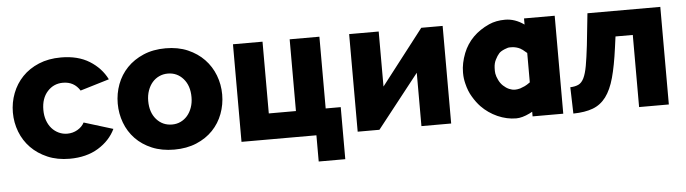

<svg xmlns="http://www.w3.org/2000/svg" viewBox="-44 -712 3675 1029"><g transform="rotate(-5 1793.0 -197.0)"><path d="M24 -263Q24 -317 43 -366.5Q62 -416 98 -453.5Q134 -491 186.5 -513Q239 -535 306 -535Q397 -535 459 -496.5Q521 -458 552 -396L396 -349Q365 -399 305 -399Q255 -399 221.5 -362Q188 -325 188 -263Q188 -232 197 -206.5Q206 -181 222 -163Q238 -145 259.5 -135Q281 -125 305 -125Q335 -125 360 -139.5Q385 -154 397 -177L553 -129Q524 -68 460.5 -29Q397 10 306 10Q240 10 187.5 -12.5Q135 -35 98.5 -72.5Q62 -110 43 -159.5Q24 -209 24 -263Z M869 10Q802 10 749.5 -12Q697 -34 661 -71.5Q625 -109 606.5 -158.5Q588 -208 588 -262Q588 -316 606.5 -365.5Q625 -415 661 -452.5Q697 -490 749.5 -512.5Q802 -535 869 -535Q936 -535 988 -512.5Q1040 -490 1076 -452.5Q1112 -415 1131 -365.5Q1150 -316 1150 -262Q1150 -208 1131.5 -158.5Q1113 -109 1077 -71.5Q1041 -34 988.5 -12Q936 10 869 10ZM752 -262Q752 -200 785 -162.5Q818 -125 869 -125Q894 -125 915 -135Q936 -145 951.5 -163Q967 -181 976 -206.5Q985 -232 985 -262Q985 -324 952 -361.5Q919 -399 869 -399Q844 -399 822.5 -389Q801 -379 785.5 -361Q770 -343 761 -317.5Q752 -292 752 -262Z M1231 -525H1390V-139H1536V-525H1696V-139H1777V141H1634V0H1231Z M2015 -229 2244 -525H2359V0H2199V-287L1973 0H1856V-525H2015Z M2709 3Q2659 3 2609 -19Q2560 -41 2523 -79Q2501 -102 2482 -134Q2463 -165 2453 -207Q2446 -235 2446 -262Q2446 -264 2446 -268Q2446 -316 2467 -370Q2486 -418 2522 -454Q2557 -489 2608 -512Q2646 -529 2695 -529Q2748 -529 2797 -494V-527H2962V0H2797V-25Q2791 -21 2782 -17Q2741 3 2709 3ZM2715 -151Q2717 -151 2719 -151Q2728 -151 2744 -155Q2751 -157 2769 -165Q2780 -170 2798 -183V-341Q2788 -350 2775 -360L2773 -361Q2764 -368 2753 -372Q2734 -379 2716 -379Q2714 -379 2712 -379Q2711 -379 2709 -379Q2699 -380 2680 -372Q2658 -363 2649 -353Q2638 -341 2628 -321Q2618 -302 2617 -277Q2616 -258 2618 -246Q2621 -229 2629 -213Q2638 -193 2653 -179Q2668 -165 2684 -158Q2700 -151 2715 -151Z M3012 -138Q3039 -139 3056.5 -147.5Q3074 -156 3085.5 -179.5Q3097 -203 3104.5 -244.5Q3112 -286 3120 -354L3138 -525H3530V0H3370V-388H3277L3269 -329Q3256 -232 3238.5 -168.5Q3221 -105 3192.5 -67Q3164 -29 3121.5 -13Q3079 3 3016 4Z"/></g></svg>

Font: Oxford Sans
Style: Regular
Weight: 800
Designer: Matt McInerney, Pablo Impallari, Rodrigo Fuenzalida
Foundry: Matt McInerney, Pablo Impallari, Rodrigo Fuenzalida
Version: Version 3.000g; ttfautohint (v1.5) -l 8 -r 28 -G 28 -x 14 -D